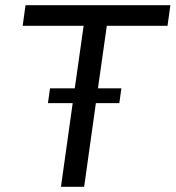

<svg xmlns="http://www.w3.org/2000/svg" viewBox="-20 -717 674 737"><path d="M214 0H303L348 -321H438L446 -378H356L390 -618H623L634 -697H78L67 -618H301L267 -378H172L164 -321H259Z"/></svg>

Font: HK Grotesk
Style: Italic
Weight: 400
Italic angle: -16°
Designer: Alfredo Marco Pradil
Foundry: Hanken Design Co.
Version: Version 3.001;FEAKit 1.0